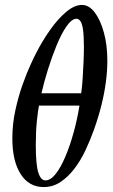

<svg xmlns="http://www.w3.org/2000/svg" viewBox="-20 -744 459 778"><path d="M157 14Q97 14 63.5 -39Q30 -92 30 -183Q30 -242 42.5 -298.5Q55 -355 72 -402.5Q89 -450 104.5 -483.5Q120 -517 127 -530Q152 -579 183.5 -623.5Q215 -668 248.5 -696Q282 -724 312 -724Q341 -724 364 -693.5Q387 -663 401 -612Q415 -561 415 -498Q415 -457 409 -411.5Q403 -366 391 -318Q379 -270 361 -219Q346 -177 326.5 -135.5Q307 -94 281.5 -60.5Q256 -27 225 -6.5Q194 14 157 14ZM164 -13Q185 -13 205.5 -39Q226 -65 244.5 -108.5Q263 -152 278 -206Q293 -260 302 -316H138Q134 -298 129.5 -254.5Q125 -211 125 -157Q125 -78 135 -45.5Q145 -13 164 -13ZM148 -366H309Q313 -394 315 -427Q317 -460 318.5 -493.5Q320 -527 320 -555Q320 -602 316 -626.5Q312 -651 305 -659.5Q298 -668 290 -668Q271 -668 250 -638Q229 -608 209.5 -560.5Q190 -513 174 -461.5Q158 -410 148 -366Z"/></svg>

Font: Junicode VF
Style: Italic
Weight: 400
Italic angle: -11°
Designer: Peter S. Baker
Version: Version 2.209